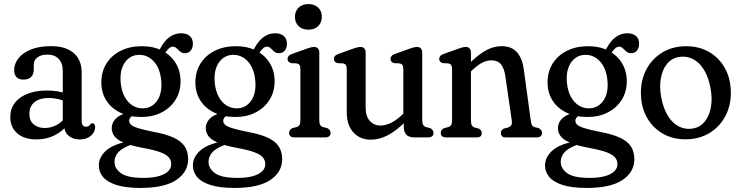

<svg xmlns="http://www.w3.org/2000/svg" viewBox="-20 -669 3602 935"><path d="M292.7 -57.8V-70.6L285.7 -74V-322.3Q285.7 -361.5 265.7 -382.3Q245.7 -403.1 211.3 -403.1Q179.3 -403.1 161.9 -389.4Q144.5 -375.8 144.5 -354V-332.3Q144.5 -307.4 131.7 -294.4Q118.9 -281.4 94.5 -281.4Q70.7 -281.4 59.8 -294.1Q49 -306.8 49 -327.4Q49 -358.1 69.5 -384.7Q90 -411.3 130.1 -427.8Q170.2 -444.2 228.8 -444.2Q300.7 -444.2 339.2 -410.5Q377.7 -376.8 377.7 -316V-79.1Q377.7 -67.2 382.8 -59.7Q387.8 -52.1 399.8 -52.1Q406.7 -52.1 411.2 -54.7Q415.6 -57.2 418.9 -62.2Q421.1 -64.9 423.6 -66.9Q426.1 -68.9 429.8 -68.9Q436.2 -68.9 439.8 -63.6Q443.3 -58.2 443.3 -49.9Q443.3 -34.8 434.4 -21.1Q425.4 -7.4 408.7 1.3Q392 10 368.8 10Q334.3 10 313.5 -8.5Q292.7 -26.9 292.7 -57.8ZM30.1 -99Q30.1 -158.8 78.9 -193.5Q127.7 -228.2 210.9 -228.2Q234.9 -228.2 260 -224.2Q285 -220.2 303.2 -213.1L294.9 -176.4Q277 -183.7 257.9 -187.8Q238.8 -191.9 216.6 -191.9Q173.5 -191.9 148.3 -171.8Q123 -151.6 123 -115.2Q123 -80.6 144.1 -63.2Q165.2 -45.7 197.9 -45.7Q229.2 -45.7 256.2 -60.6Q283.2 -75.4 302 -101.1L312.7 -68.6Q288.8 -31.8 247.7 -10.9Q206.7 10 157.3 10Q98.3 10 64.2 -19.6Q30.1 -49.2 30.1 -99Z M726.3 -27.2Q676.7 -37.1 651.5 -45.3Q626.3 -53.4 617.7 -61.9Q609 -70.3 609 -80.5Q609 -89.3 615.1 -96.8Q621.1 -104.3 635.5 -110.8L627.8 -122.4Q591.7 -119.9 568.7 -108.5Q545.7 -97.2 534.9 -80.4Q524.1 -63.7 524.1 -44.6Q524.1 -25 536 -7.4Q547.9 10.1 580.8 24.8Q613.8 39.5 676.7 51.4Q730.2 61.1 760 72.1Q789.9 83.1 801.8 97.2Q813.8 111.3 813.8 131.4Q813.8 150.1 798.7 165.1Q783.6 180.2 753.7 188.7Q723.7 197.3 678.7 197.3Q599.5 197.3 568.5 174Q537.5 150.8 537.5 119.4Q537.5 93.8 555.6 72.9Q573.7 51.9 621.2 34.8L606.8 19.4Q531 33.1 496.1 64.9Q461.2 96.7 461.2 136.7Q461.2 168 481.7 192.8Q502.3 217.6 547.1 231.9Q592 246.2 664.6 246.2Q780.8 246.2 838.5 207.4Q896.1 168.6 896.1 106.5Q896.1 68.9 878.9 43.3Q861.7 17.7 824.4 0.7Q787 -16.2 726.3 -27.2ZM745.2 -406.4 774 -395.3Q790.1 -421.3 800.8 -431.6Q811.5 -441.9 821.3 -441.9Q830.3 -441.9 836.6 -437.1Q842.8 -432.2 848.7 -425.9Q854.5 -419.6 861.8 -414.8Q869.1 -409.9 880.2 -409.9Q897.9 -409.9 908.6 -422.5Q919.3 -435.1 919.3 -456.7Q919.3 -480.5 903.8 -493.8Q888.3 -507 862 -507Q832.1 -507 806.5 -489.2Q780.9 -471.4 760.5 -433ZM859.3 -273.5Q859.3 -322.3 836.3 -360.8Q813.2 -399.2 771 -421.6Q728.7 -444 670.9 -444Q612.5 -444 567.9 -421.7Q523.3 -399.4 498.4 -359.7Q473.5 -320 473.5 -267.4Q473.5 -218.1 497.4 -180.1Q521.4 -142.1 565.2 -120.7Q608.9 -99.3 668.5 -99.3Q723.8 -99.3 766.8 -121.4Q809.7 -143.5 834.5 -182.7Q859.3 -221.9 859.3 -273.5ZM654.6 -401.9Q697.8 -403.5 728.8 -370.1Q759.8 -336.7 765.2 -275.6Q770.6 -215.4 745.5 -179.2Q720.5 -143 678.2 -141.4Q649.5 -140.4 625.8 -155.1Q602.1 -169.8 586.7 -198.5Q571.2 -227.2 567.6 -267.7Q564 -308.1 574.4 -337.6Q584.7 -367.2 605.6 -384Q626.5 -400.9 654.6 -401.9Z M1184.3 -27.2Q1134.7 -37.1 1109.5 -45.3Q1084.3 -53.4 1075.7 -61.9Q1067 -70.3 1067 -80.5Q1067 -89.3 1073.1 -96.8Q1079.1 -104.3 1093.5 -110.8L1085.8 -122.4Q1049.7 -119.9 1026.7 -108.5Q1003.7 -97.2 992.9 -80.4Q982.1 -63.7 982.1 -44.6Q982.1 -25 994 -7.4Q1005.9 10.1 1038.8 24.8Q1071.8 39.5 1134.7 51.4Q1188.2 61.1 1218 72.1Q1247.9 83.1 1259.8 97.2Q1271.8 111.3 1271.8 131.4Q1271.8 150.1 1256.7 165.1Q1241.6 180.2 1211.7 188.7Q1181.7 197.3 1136.7 197.3Q1057.5 197.3 1026.5 174Q995.5 150.8 995.5 119.4Q995.5 93.8 1013.6 72.9Q1031.7 51.9 1079.2 34.8L1064.8 19.4Q989 33.1 954.1 64.9Q919.2 96.7 919.2 136.7Q919.2 168 939.7 192.8Q960.3 217.6 1005.1 231.9Q1050 246.2 1122.6 246.2Q1238.8 246.2 1296.5 207.4Q1354.1 168.6 1354.1 106.5Q1354.1 68.9 1336.9 43.3Q1319.7 17.7 1282.4 0.7Q1245 -16.2 1184.3 -27.2ZM1203.2 -406.4 1232 -395.3Q1248.1 -421.3 1258.8 -431.6Q1269.5 -441.9 1279.3 -441.9Q1288.3 -441.9 1294.6 -437.1Q1300.8 -432.2 1306.7 -425.9Q1312.5 -419.6 1319.8 -414.8Q1327.1 -409.9 1338.2 -409.9Q1355.9 -409.9 1366.6 -422.5Q1377.3 -435.1 1377.3 -456.7Q1377.3 -480.5 1361.8 -493.8Q1346.3 -507 1320 -507Q1290.1 -507 1264.5 -489.2Q1238.9 -471.4 1218.5 -433ZM1317.3 -273.5Q1317.3 -322.3 1294.3 -360.8Q1271.2 -399.2 1229 -421.6Q1186.7 -444 1128.9 -444Q1070.5 -444 1025.9 -421.7Q981.3 -399.4 956.4 -359.7Q931.5 -320 931.5 -267.4Q931.5 -218.1 955.4 -180.1Q979.4 -142.1 1023.2 -120.7Q1066.9 -99.3 1126.5 -99.3Q1181.8 -99.3 1224.8 -121.4Q1267.7 -143.5 1292.5 -182.7Q1317.3 -221.9 1317.3 -273.5ZM1112.6 -401.9Q1155.8 -403.5 1186.8 -370.1Q1217.8 -336.7 1223.2 -275.6Q1228.6 -215.4 1203.5 -179.2Q1178.5 -143 1136.2 -141.4Q1107.5 -140.4 1083.8 -155.1Q1060.1 -169.8 1044.7 -198.5Q1029.2 -227.2 1025.6 -267.7Q1022 -308.1 1032.4 -337.6Q1042.7 -367.2 1063.6 -384Q1084.5 -400.9 1112.6 -401.9Z M1534.9 -412.9V-84.4Q1534.9 -67.9 1539.3 -60.5Q1543.7 -53.1 1554.9 -49.6L1572.8 -45.4Q1581 -41.6 1585.4 -35.9Q1589.8 -30.1 1589.8 -21.6Q1589.8 -11.3 1583.4 -5.7Q1576.9 0 1564.8 0H1413Q1400.7 0 1394.3 -5.7Q1388 -11.3 1388 -21.6Q1388 -30.1 1392.3 -35.9Q1396.6 -41.6 1405 -45.4L1422.9 -49.6Q1434.1 -53.1 1438.5 -60.5Q1442.9 -67.9 1442.9 -84.4V-331.3Q1442.9 -346 1438.8 -352Q1434.8 -358.1 1425.1 -360.3L1397.8 -361.5Q1388.2 -364.7 1384.2 -369.7Q1380.3 -374.7 1380.3 -382.1Q1380.3 -390.3 1385.5 -396.3Q1390.7 -402.3 1404.1 -407.1L1468.4 -430.1Q1484.9 -436.1 1493.9 -438.2Q1502.8 -440.3 1510.2 -440.3Q1522.1 -440.3 1528.5 -432.9Q1534.9 -425.4 1534.9 -412.9ZM1481.8 -524.5Q1452.2 -524.5 1434.2 -541.7Q1416.3 -559 1416.3 -586.7Q1416.3 -614.7 1434.2 -632Q1452.2 -649.2 1481.8 -649.2Q1511.4 -649.2 1529.4 -632.1Q1547.3 -615 1547.3 -587Q1547.3 -559 1529.4 -541.7Q1511.4 -524.5 1481.8 -524.5Z M1946.4 -51V-84L1944.2 -88.3V-331.3Q1944.2 -346 1940.1 -352Q1936.1 -358.1 1926.4 -360.3L1899.1 -361.5Q1889.5 -364.7 1885.5 -369.7Q1881.6 -374.7 1881.6 -382.1Q1881.6 -390.3 1886.8 -396.3Q1892 -402.3 1905.4 -407.1L1969.7 -430.1Q1986.2 -436.1 1995.2 -438.2Q2004.1 -440.3 2011.5 -440.3Q2023.4 -440.3 2029.8 -432.9Q2036.2 -425.4 2036.2 -412.9V-84.4Q2036.2 -68 2041.1 -60.3Q2045.9 -52.6 2056.2 -49.6L2074.1 -45.4Q2082.5 -41.4 2086.8 -35.8Q2091.1 -30.1 2091.1 -21.6Q2091.1 -11.3 2084.7 -5.7Q2078.2 0 2066.1 0H1996.7Q1971.2 0 1958.8 -13.1Q1946.4 -26.2 1946.4 -51ZM1668.6 -123V-331.3Q1668.6 -346 1664.5 -352Q1660.5 -358.1 1650.8 -360.3L1623.5 -361.5Q1613.9 -364.7 1609.9 -369.7Q1606 -374.7 1606 -382.1Q1606 -390.3 1611.2 -396.3Q1616.4 -402.3 1629.8 -407.1L1694.1 -430.1Q1710.6 -436.1 1719.6 -438.2Q1728.5 -440.3 1735.9 -440.3Q1747.8 -440.3 1754.2 -432.9Q1760.6 -425.4 1760.6 -412.9V-146.7Q1760.6 -103.1 1780.7 -80.4Q1800.8 -57.7 1833.1 -57.7Q1856.9 -57.7 1883.4 -70.3Q1909.8 -82.8 1939.1 -110.7L1955.8 -126.6L1977.9 -100L1957.7 -79.8Q1911 -32.5 1868.9 -10.6Q1826.8 11.2 1786.3 11.2Q1733.7 11.2 1701.1 -24Q1668.6 -59.2 1668.6 -123Z M2273.4 -412.9V-84.4Q2273.4 -67.1 2277.5 -59.2Q2281.6 -51.3 2293 -47.6L2311.3 -43Q2326.1 -36 2326.1 -21.6Q2326.1 0 2302.9 0H2151.5Q2139.4 0 2132.9 -5.7Q2126.5 -11.3 2126.5 -21.6Q2126.5 -30.1 2130.8 -35.8Q2135.1 -41.4 2143.5 -45.4L2161.4 -49.6Q2172.6 -52.9 2177 -60.3Q2181.4 -67.7 2181.4 -84.4V-331.3Q2181.4 -346 2177.3 -352Q2173.3 -358.1 2163.6 -360.3L2136.3 -361.5Q2126.7 -364.7 2122.7 -369.7Q2118.8 -374.7 2118.8 -382.1Q2118.8 -390.3 2124 -396.3Q2129.2 -402.3 2142.6 -407.1L2206.9 -430.1Q2223.4 -436.1 2232.4 -438.2Q2241.3 -440.3 2248.7 -440.3Q2260.6 -440.3 2267 -432.9Q2273.4 -425.4 2273.4 -412.9ZM2261.6 -309.4 2239.7 -334.6 2260.1 -354.8Q2306.7 -401.4 2345.1 -422.8Q2383.5 -444.2 2421.6 -444.2Q2472.1 -444.2 2498.1 -413.8Q2524.1 -383.3 2530.7 -331.4L2564.4 -84.4Q2566.6 -67.9 2570 -60.5Q2573.4 -53.1 2584.4 -49.6L2602.3 -45.4Q2610.5 -41.2 2615 -35.7Q2619.5 -30.1 2619.5 -21.6Q2619.5 -11.3 2613.1 -5.7Q2606.6 0 2594.5 0H2442.5Q2419.3 0 2419.3 -21.6Q2419.3 -36.4 2434.3 -43L2452.6 -47.6Q2464 -51.3 2469.2 -58.8Q2474.4 -66.3 2472.2 -82.4L2441 -297.5Q2435.7 -335.7 2419.7 -355.5Q2403.6 -375.3 2373.2 -375.3Q2351.1 -375.3 2328 -363.5Q2304.8 -351.8 2277.9 -325.3Z M2899.3 -27.2Q2849.7 -37.1 2824.5 -45.3Q2799.3 -53.4 2790.7 -61.9Q2782 -70.3 2782 -80.5Q2782 -89.3 2788.1 -96.8Q2794.1 -104.3 2808.5 -110.8L2800.8 -122.4Q2764.7 -119.9 2741.7 -108.5Q2718.7 -97.2 2707.9 -80.4Q2697.1 -63.7 2697.1 -44.6Q2697.1 -25 2709 -7.4Q2720.9 10.1 2753.8 24.8Q2786.8 39.5 2849.7 51.4Q2903.2 61.1 2933 72.1Q2962.9 83.1 2974.8 97.2Q2986.8 111.3 2986.8 131.4Q2986.8 150.1 2971.7 165.1Q2956.6 180.2 2926.7 188.7Q2896.7 197.3 2851.7 197.3Q2772.5 197.3 2741.5 174Q2710.5 150.8 2710.5 119.4Q2710.5 93.8 2728.6 72.9Q2746.7 51.9 2794.2 34.8L2779.8 19.4Q2704 33.1 2669.1 64.9Q2634.2 96.7 2634.2 136.7Q2634.2 168 2654.7 192.8Q2675.3 217.6 2720.1 231.9Q2765 246.2 2837.6 246.2Q2953.8 246.2 3011.5 207.4Q3069.1 168.6 3069.1 106.5Q3069.1 68.9 3051.9 43.3Q3034.7 17.7 2997.4 0.7Q2960 -16.2 2899.3 -27.2ZM2918.2 -406.4 2947 -395.3Q2963.1 -421.3 2973.8 -431.6Q2984.5 -441.9 2994.3 -441.9Q3003.3 -441.9 3009.6 -437.1Q3015.8 -432.2 3021.7 -425.9Q3027.5 -419.6 3034.8 -414.8Q3042.1 -409.9 3053.2 -409.9Q3070.9 -409.9 3081.6 -422.5Q3092.3 -435.1 3092.3 -456.7Q3092.3 -480.5 3076.8 -493.8Q3061.3 -507 3035 -507Q3005.1 -507 2979.5 -489.2Q2953.9 -471.4 2933.5 -433ZM3032.3 -273.5Q3032.3 -322.3 3009.3 -360.8Q2986.2 -399.2 2944 -421.6Q2901.7 -444 2843.9 -444Q2785.5 -444 2740.9 -421.7Q2696.3 -399.4 2671.4 -359.7Q2646.5 -320 2646.5 -267.4Q2646.5 -218.1 2670.4 -180.1Q2694.4 -142.1 2738.2 -120.7Q2781.9 -99.3 2841.5 -99.3Q2896.8 -99.3 2939.8 -121.4Q2982.7 -143.5 3007.5 -182.7Q3032.3 -221.9 3032.3 -273.5ZM2827.6 -401.9Q2870.8 -403.5 2901.8 -370.1Q2932.8 -336.7 2938.2 -275.6Q2943.6 -215.4 2918.5 -179.2Q2893.5 -143 2851.2 -141.4Q2822.5 -140.4 2798.8 -155.1Q2775.1 -169.8 2759.7 -198.5Q2744.2 -227.2 2740.6 -267.7Q2737 -308.1 2747.4 -337.6Q2757.7 -367.2 2778.6 -384Q2799.5 -400.9 2827.6 -401.9Z M3321.6 -443.9Q3386 -443.9 3435 -414.8Q3483.9 -385.7 3511.5 -334.7Q3539.1 -283.6 3539.1 -216.8Q3539.1 -152.4 3511 -101.1Q3482.9 -49.8 3433.3 -20.2Q3383.6 9.4 3318.5 9.4Q3254.3 9.4 3205.3 -19.7Q3156.2 -48.8 3128.6 -100Q3101 -151.2 3101 -217.7Q3101 -282.6 3129.1 -333.7Q3157.2 -384.7 3206.9 -414.3Q3256.5 -443.9 3321.6 -443.9ZM3356.8 -43.5Q3390.8 -50.3 3412.7 -77.9Q3434.7 -105.5 3442.1 -147.6Q3449.6 -189.6 3439.9 -240.4Q3429.5 -296.2 3406.4 -332.1Q3383.4 -368 3351.5 -383Q3319.7 -398.1 3283.3 -391Q3249.3 -384.5 3227.4 -356.9Q3205.4 -329.3 3198.1 -287.1Q3190.7 -244.9 3200.2 -194.1Q3210.8 -138.5 3233.9 -102.5Q3257 -66.5 3288.9 -51.6Q3320.7 -36.7 3356.8 -43.5Z"/></svg>

Font: Fraunces 144pt S100 Black
Style: Regular
Weight: 900
Version: Version 1.000